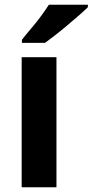

<svg xmlns="http://www.w3.org/2000/svg" viewBox="-20 -786 389 806"><path d="M217 0H71V-546H217ZM349 -756Q335 -742 312 -722Q289 -702 263 -680Q237 -658 212 -638.5Q187 -619 169 -606H72V-619Q89 -641 110.5 -666Q132 -691 151.5 -717.5Q171 -744 185 -766H349Z"/></svg>

Font: Noto Sans Bengali SemiCondensed
Style: Bold
Weight: 700
Width: 4
Designer: Jelle Bosma - Monotype Design Team
Foundry: Monotype Imaging Inc.
Version: Version 2.003